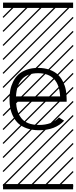

<svg xmlns="http://www.w3.org/2000/svg" viewBox="-23 -990 577 1453"><path d="M98.1 -260.3H432.1Q422.9 -436 265.1 -436Q107.4 -436 98.1 -260.3ZM98.1 -220.2Q100.1 -180.7 109.9 -150.1Q119.6 -119.6 139.2 -95Q158.7 -70.3 192.1 -57.4Q225.6 -44.4 272 -44.4Q370.1 -44.4 423.3 -101.1L462.4 -76.7Q395 -4.4 272 -4.4Q221.2 -4.4 181.4 -18.3Q141.6 -32.2 117.2 -54.4Q92.8 -76.7 76.9 -108.2Q61 -139.6 54.9 -171.9Q48.8 -204.1 48.8 -240.2Q48.8 -276.4 54.9 -308.6Q61 -340.8 76.4 -372.1Q91.8 -403.3 115.7 -425.8Q139.6 -448.2 178 -462.2Q216.3 -476.1 265.1 -476.1Q314 -476.1 352.3 -462.2Q390.6 -448.2 414.6 -425.8Q438.5 -403.3 453.9 -372.1Q469.2 -340.8 475.3 -308.6Q481.4 -276.4 481.4 -240.2V-220.2ZM0 402.8H530.3V442.9H0ZM0 -970.2H530.3V-930.2H0ZM526.9 410.6 533.7 417.5 525.4 425.8 518.6 418.9ZM526.9 304.7 533.7 311.5 419.4 425.8 412.6 418.9ZM526.9 198.7 533.7 205.6 313.5 425.8 306.6 418.9ZM526.9 92.3 533.7 99.1 207.5 425.8 200.7 418.9ZM526.9 -13.2 533.7 -6.3 101.6 425.8 94.7 418.9ZM526.9 -119.1 533.7 -112.3 3.4 418 -3.4 411.1ZM526.9 -225.6 533.7 -218.8 3.4 311.5 -3.4 304.7ZM526.9 -331.5 533.7 -324.7 3.4 205.6 -3.4 198.7ZM526.9 -438 533.7 -431.2 3.4 99.1 -3.4 92.3ZM526.9 -543.5 533.7 -536.6 3.4 -6.3 -3.4 -13.2ZM526.9 -649.4 533.7 -642.6 3.4 -112.3 -3.4 -119.1ZM526.9 -755.9 533.7 -749 3.4 -218.8 -3.4 -225.6ZM526.9 -861.8 533.7 -855 3.4 -324.7 -3.4 -331.5ZM516.6 -958 523.4 -951.2 3.4 -431.2 -3.4 -438ZM411.1 -958 418 -951.2 3.4 -536.6 -3.4 -543.5ZM305.2 -958 312 -951.2 3.4 -642.6 -3.4 -649.4ZM198.7 -958 205.6 -951.2 3.4 -749 -3.4 -755.9ZM92.3 -958 99.1 -951.2 3.4 -855 -3.4 -861.8Z"/></svg>

Font: AzarMehrMSRS3
Style: Regular
Weight: 1
Designer: Amin Abedi
Version: Version 1.00